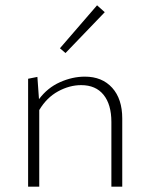

<svg xmlns="http://www.w3.org/2000/svg" viewBox="-20 -704 567 724"><path d="M375 -658 227 -504 206 -522 346 -684ZM300 -415Q365 -415 403 -373Q441 -331 441 -257V0H400V-244Q400 -310 370.5 -346.5Q341 -383 286 -383Q242 -383 199 -359.5Q156 -336 128 -289V0H86V-407L121 -414L127 -330Q159 -373 206 -394Q253 -415 300 -415Z"/></svg>

Font: EauTest Light
Style: Regular
Weight: 300
Designer: Christian Thalmann (Catharsis Fonts)
Version: Version 0.001;PS 000.001;hotconv 1.0.88;makeotf.lib2.5.64775